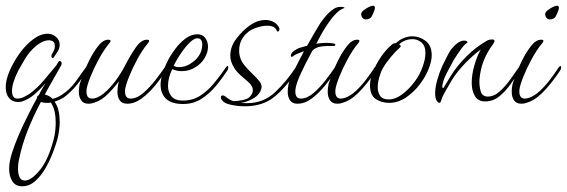

<svg xmlns="http://www.w3.org/2000/svg" viewBox="-20 -356 1984 672"><path d="M58 296Q34 296 23 278Q12 260 12 235Q12 210 22 179Q32 148 43.5 121.5Q55 95 60 84Q68 68 80.5 42.5Q93 17 109 -12Q109 -20 116 -23Q121 -34 127.5 -45Q134 -56 140 -66Q116 -37 91 -18Q79 -10 67 -4.5Q55 1 43 1Q24 1 12 -12.5Q0 -26 0 -51Q0 -76 13.5 -107.5Q27 -139 48.5 -169Q70 -199 96 -218.5Q122 -238 147 -238Q163 -238 176 -227Q189 -216 189 -199Q189 -192 186 -184Q183 -177 178.5 -170.5Q174 -164 170 -158Q168 -153 164 -153Q160 -153 160 -160Q160 -165 163 -169Q166 -173 169 -180Q172 -187 172 -194Q172 -207 165.5 -211Q159 -215 151 -215Q138 -215 123.5 -207Q109 -199 95 -185Q79 -169 67 -149Q55 -129 44 -109Q22 -65 22 -38Q22 -11 41 -11Q52 -11 62.5 -16Q73 -21 84 -28Q110 -47 134.5 -76Q159 -105 177 -127Q179 -131 181 -134Q183 -137 185 -140Q187 -144 190 -142Q190 -143 190.5 -143Q191 -143 191 -142Q199 -138 194 -127Q192 -124 183.5 -108.5Q175 -93 164 -74Q153 -55 145 -40.5Q137 -26 137 -25Q154 -21 164 -10Q173 -12 181.5 -16Q190 -20 196 -24Q224 -42 244.5 -70Q265 -98 281 -121Q285 -125 286 -125Q289 -125 289 -120Q289 -116 286 -111Q276 -95 267.5 -83Q259 -71 250 -60Q226 -31 202 -14Q189 -6 171 0Q181 14 185 32Q189 50 189 70Q189 86 186.5 102.5Q184 119 181 131Q176 149 165.5 177Q155 205 139.5 232Q124 259 103.5 277.5Q83 296 58 296ZM67 276Q89 276 119 240Q149 204 168 131Q172 116 173.5 101Q175 86 175 72Q175 52 171 34Q167 16 158 3Q154 4 150.5 4Q147 4 143 4Q132 4 123 1Q98 48 77.5 99Q57 150 46 205Q43 220 43 233Q43 276 67 276Z M290 7Q272 7 264 -5Q256 -17 256 -35Q256 -49 259 -62Q261 -68 269.5 -92Q278 -116 292.5 -145Q307 -174 324 -195.5Q341 -217 359 -217Q367 -217 367 -213Q367 -209 363 -205Q343 -181 325.5 -148.5Q308 -116 296.5 -87Q285 -58 283 -43Q280 -11 302 -11Q321 -11 342.5 -28.5Q364 -46 384.5 -73.5Q405 -101 420 -131Q436 -162 455 -189.5Q474 -217 494 -217Q502 -217 502 -213Q502 -209 498 -205Q478 -181 460.5 -148.5Q443 -116 431.5 -87Q420 -58 418 -43Q415 -11 437 -11Q459 -11 482 -31Q505 -51 525 -77Q545 -103 557 -121Q561 -125 562 -125Q565 -125 565 -120Q565 -116 562 -111Q546 -85 523.5 -57.5Q501 -30 476 -11.5Q451 7 425 7Q407 7 399 -5Q391 -17 391 -35Q391 -49 394 -62L396 -71Q377 -46 356.5 -26Q336 -6 316 1Q301 7 290 7Z M621 8Q580 8 561 -10.5Q542 -29 542 -60Q542 -68 543.5 -76.5Q545 -85 547 -94Q552 -112 563.5 -136Q575 -160 592 -183Q609 -206 629 -221Q649 -236 671 -236Q689 -236 698.5 -223Q708 -210 708 -192Q708 -173 696.5 -153.5Q685 -134 666 -122Q644 -107 616 -107Q598 -107 583 -114Q568 -84 568 -55Q568 -34 580 -19Q592 -4 620 -4Q654 -4 680 -20.5Q706 -37 728.5 -64Q751 -91 772 -122Q775 -125 776 -125Q779 -125 779 -120Q779 -115 776 -110Q758 -82 735.5 -55Q713 -28 685 -10Q657 8 621 8ZM606 -121Q632 -121 655 -139Q666 -147 674 -158Q682 -169 685 -180Q688 -191 688 -199Q688 -222 671 -222Q660 -222 646 -209Q634 -198 621.5 -181Q609 -164 600 -148.5Q591 -133 588 -126Q595 -121 606 -121Z M837 16Q816 16 799.5 13Q783 10 775 7Q764 3 758.5 -3.5Q753 -10 753 -15Q753 -22 760 -22Q765 -22 772 -16Q786 -4 799 -2Q810 -2 828 -5.5Q846 -9 853 -16Q865 -28 865 -40Q865 -48 860.5 -55.5Q856 -63 848 -70Q835 -81 822 -92.5Q809 -104 800 -118Q786 -140 786 -161Q786 -193 807.5 -221Q829 -249 854 -267Q881 -286 909 -286Q924 -286 937 -279.5Q950 -273 957 -259Q958 -257 958 -254Q958 -248 954 -246Q950 -244 948 -250Q942 -266 915 -266Q899 -266 880.5 -260Q862 -254 851 -246Q817 -220 817 -179Q817 -150 836 -127Q849 -111 863.5 -97.5Q878 -84 888 -71.5Q898 -59 895 -47Q890 -25 866.5 -11.5Q843 2 823 4Q829 5 845 5Q902 5 942.5 -33Q983 -71 1017 -123Q1019 -126 1021 -126Q1023 -126 1023 -121Q1023 -115 1018 -107Q980 -49 939.5 -16.5Q899 16 837 16Z M1021 7Q1003 7 995 -5Q987 -17 987 -35Q987 -49 990 -62Q993 -76 1009 -108.5Q1025 -141 1044 -177Q1034 -173 1022.5 -168.5Q1011 -164 1006 -159Q1002 -157 1001 -157Q998 -157 998 -161Q998 -170 1009 -178Q1020 -186 1030.5 -189Q1041 -192 1055 -196Q1066 -216 1078.5 -237.5Q1091 -259 1101 -275Q1108 -285 1121 -300.5Q1134 -316 1150 -326Q1159 -332 1174 -332Q1185 -332 1186 -328Q1171 -324 1155.5 -308Q1140 -292 1126 -271Q1112 -250 1102 -231.5Q1092 -213 1087 -203Q1108 -206 1122 -206Q1130 -206 1136 -205.5Q1142 -205 1146 -204Q1154 -203 1154 -199Q1154 -195 1144 -195Q1136 -195 1125.5 -195Q1115 -195 1103 -193Q1094 -192 1084.5 -187Q1075 -182 1072 -176Q1050 -136 1033 -99Q1016 -62 1014 -43Q1011 -11 1033 -11Q1055 -11 1077.5 -30.5Q1100 -50 1120 -76Q1140 -102 1152 -120Q1156 -124 1157 -124Q1160 -124 1160 -119Q1160 -115 1157 -110Q1140 -84 1118 -57Q1096 -30 1071.5 -11.5Q1047 7 1021 7Z M1261 -288Q1247 -288 1244 -305Q1243 -313 1254 -321Q1265 -329 1272 -332Q1277 -334 1280 -335Q1283 -336 1285 -336Q1292 -336 1292 -329Q1292 -321 1286.5 -310Q1281 -299 1281 -299Q1280 -295 1274 -291.5Q1268 -288 1261 -288ZM1161 7Q1143 7 1135 -5Q1127 -17 1127 -35Q1127 -49 1130 -62Q1132 -68 1140.5 -92Q1149 -116 1163.5 -145Q1178 -174 1195 -195.5Q1212 -217 1230 -217Q1238 -217 1238 -213Q1238 -209 1234 -205Q1214 -181 1196.5 -148.5Q1179 -116 1167.5 -87Q1156 -58 1154 -43Q1151 -11 1173 -11Q1176 -11 1179 -11.5Q1182 -12 1186 -13Q1207 -20 1227 -39Q1247 -58 1264 -81Q1281 -104 1292 -121Q1296 -125 1297 -125Q1300 -125 1300 -120Q1300 -115 1297 -110Q1275 -76 1245.5 -43Q1216 -10 1187 1Q1172 7 1161 7Z M1342 4Q1315 4 1295 -9.5Q1275 -23 1275 -58Q1275 -80 1286 -106.5Q1297 -133 1314.5 -158.5Q1332 -184 1353 -201Q1358 -205 1366 -205Q1378 -217 1393.5 -223Q1409 -229 1423 -229Q1448 -229 1469.5 -213Q1491 -197 1491 -162Q1491 -142 1480 -114Q1470 -88 1449 -60.5Q1428 -33 1400.5 -14.5Q1373 4 1342 4ZM1341 -8Q1363 -8 1386.5 -25Q1410 -42 1430 -68.5Q1450 -95 1459 -122Q1469 -149 1469 -170Q1469 -196 1455 -207.5Q1441 -219 1424 -219Q1397 -219 1377 -201Q1387 -195 1379 -189Q1365 -177 1347.5 -156Q1330 -135 1320 -117Q1313 -105 1307.5 -86Q1302 -67 1302 -50Q1302 -33 1310.5 -20.5Q1319 -8 1341 -8Z M1517 4Q1514 4 1511 0Q1503 -9 1503 -29Q1503 -50 1510.5 -76.5Q1518 -103 1528 -125Q1538 -146 1546.5 -162Q1555 -178 1558 -182Q1569 -196 1581 -205Q1593 -214 1605 -214Q1611 -214 1614.5 -211Q1618 -208 1615 -206Q1607 -202 1594 -184.5Q1581 -167 1567 -144Q1558 -128 1544 -101Q1530 -74 1528 -55Q1528 -47 1532 -48L1557 -89Q1578 -124 1612 -158Q1646 -192 1685 -214Q1689 -216 1693.5 -217Q1698 -218 1702 -218Q1711 -218 1711 -212Q1711 -210 1706 -202Q1685 -174 1673 -143.5Q1661 -113 1658 -77Q1657 -55 1662.5 -36.5Q1668 -18 1687 -18Q1709 -18 1729 -36Q1749 -54 1766.5 -78.5Q1784 -103 1797 -122Q1799 -125 1800 -125Q1803 -125 1803 -119Q1803 -114 1799 -107Q1784 -85 1766 -60Q1748 -35 1726.5 -18Q1705 -1 1678 -1Q1653 -1 1642 -20Q1631 -39 1631 -66Q1631 -95 1640.5 -128Q1650 -161 1663 -183Q1637 -164 1609 -135.5Q1581 -107 1561 -75Q1554 -62 1542 -42Q1530 -22 1526 -10Q1525 -6 1524 -3.5Q1523 -1 1522 1Q1521 4 1517 4Z M1905 -288Q1891 -288 1888 -305Q1887 -313 1898 -321Q1909 -329 1916 -332Q1921 -334 1924 -335Q1927 -336 1929 -336Q1936 -336 1936 -329Q1936 -321 1930.5 -310Q1925 -299 1925 -299Q1924 -295 1918 -291.5Q1912 -288 1905 -288ZM1805 7Q1787 7 1779 -5Q1771 -17 1771 -35Q1771 -49 1774 -62Q1776 -68 1784.5 -92Q1793 -116 1807.5 -145Q1822 -174 1839 -195.5Q1856 -217 1874 -217Q1882 -217 1882 -213Q1882 -209 1878 -205Q1858 -181 1840.5 -148.5Q1823 -116 1811.5 -87Q1800 -58 1798 -43Q1795 -11 1817 -11Q1820 -11 1823 -11.5Q1826 -12 1830 -13Q1851 -20 1871 -39Q1891 -58 1908 -81Q1925 -104 1936 -121Q1940 -125 1941 -125Q1944 -125 1944 -120Q1944 -115 1941 -110Q1919 -76 1889.5 -43Q1860 -10 1831 1Q1816 7 1805 7Z"/></svg>

Font: Waterfall
Style: Regular
Weight: 400
Designer: Robert E. Leuschke
Foundry: Robert E. Leuschke
Version: Version 1.010; ttfautohint (v1.8.3)